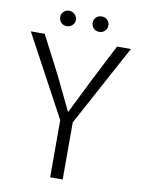

<svg xmlns="http://www.w3.org/2000/svg" viewBox="-94 -932 737 996"><g transform="rotate(10 274.0 -434.0)"><path d="M241 -301 11 -728H84L188 -527L273 -351H275L362 -527L465 -728H538L307 -301V0H241ZM189 -787Q171 -787 159.5 -799Q148 -811 148 -828Q148 -845 159.5 -856.5Q171 -868 189 -868Q207 -868 219 -855Q231 -842 231 -828Q231 -811 219 -799Q207 -787 189 -787ZM360 -787Q342 -787 330.5 -799Q319 -811 319 -828Q319 -845 330.5 -856.5Q342 -868 360 -868Q378 -868 390 -856.5Q402 -845 402 -828Q402 -811 390 -799Q378 -787 360 -787Z"/></g></svg>

Font: Murecho Light
Style: Regular
Weight: 300
Designer: Neil Summerour
Foundry: Positype
Version: Version 1.010; ttfautohint (v1.8.3)